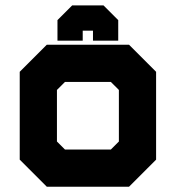

<svg xmlns="http://www.w3.org/2000/svg" viewBox="-20 -710 668 730"><path d="M158 0 55 -103V-437L158 -540H470.5L573.5 -437V-103L470.5 0ZM198 -71H436.5L502 -141V-403L436.5 -470H194L127.5 -403V-141ZM198 -71 127.5 -141V-403L194 -470H436.5L502 -403V-141L436.5 -71ZM227 -141.5H401.5L432 -172V-368L401.5 -398.5H227L196.5 -368V-172ZM373.5 -689.5 429.5 -633.5V-555.5H333.5V-593.5H294.5V-555.5H198.5V-633.5L254.5 -689.5ZM347.5 -645.5H279.5L246.5 -609.5V-596.5V-609.5L279.5 -645.5H347.5L380.5 -609.5V-596.5V-609.5Z"/></svg>

Font: Tourney Thin Black
Style: Regular
Weight: 900
Version: Version 1.015